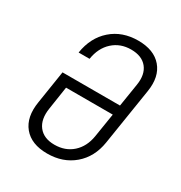

<svg xmlns="http://www.w3.org/2000/svg" viewBox="-175 -867 949 1004"><g transform="rotate(30 300.0 -365.0)"><path d="M252 10Q156 10 109.5 -46.5Q63 -103 79 -200L110 -398H457L479 -536Q490 -603 458.5 -642Q427 -681 362 -681Q297 -681 252.5 -640.5Q208 -600 197 -530H131Q146 -627 210.5 -683.5Q275 -740 371 -740Q466 -740 513 -685Q560 -630 545 -536L491 -194Q476 -100 411.5 -45Q347 10 252 10ZM262 -49Q327 -49 370.5 -88Q414 -127 425 -194L448 -338H166L145 -200Q134 -130 165.5 -89.5Q197 -49 262 -49Z"/></g></svg>

Font: JetBrains Mono NL ExtraLight
Style: Italic
Weight: 200
Italic angle: -9°
Monospace: yes
Designer: Philipp Nurullin, Konstantin Bulenkov
Foundry: JetBrains
Version: Version 2.305; ttfautohint (v1.8.4.7-5d5b)